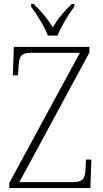

<svg xmlns="http://www.w3.org/2000/svg" viewBox="-20 -951 519 971"><path d="M222 -771H271C288 -816 328 -880 356 -918V-931H343C300 -889 274 -858 247 -813C219 -858 193 -889 150 -931H137V-918C165 -880 206 -816 222 -771ZM27 0H437L442 -144H415L413 -101C410 -49 402 -30 349 -30H78L432 -685V-714H50L45 -570H71L74 -612C76 -665 85 -684 138 -684H384L27 -26Z"/></svg>

Font: Noto Serif Hebrew SemiCondensed ExtraLight
Style: Regular
Weight: 200
Width: 4
Designer: Monotype Design Team
Foundry: Monotype Imaging Inc.
Version: Version 2.004